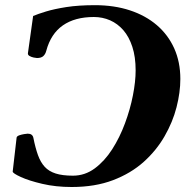

<svg xmlns="http://www.w3.org/2000/svg" viewBox="-20 -728 756 761"><path d="M264.2 13.2Q200.7 13.2 147.7 0.7Q94.7 -11.7 62.7 -26.4Q30.8 -41 30.3 -47.9L45.9 -183.1Q47.4 -188.5 56.4 -191.7Q65.4 -194.8 75.7 -196.5Q85.9 -198.2 89.8 -198.2Q108.9 -198.2 112.3 -181.6Q120.1 -142.1 130.4 -113.5Q140.6 -85 157.2 -66.9Q173.8 -48.8 200.7 -40.3Q227.5 -31.7 269 -31.7Q316.4 -31.7 355.5 -60.5Q394.5 -89.4 424.6 -136.2Q454.6 -183.1 475.3 -239Q496.1 -294.9 506.8 -349.9Q517.6 -404.8 517.6 -448.7Q517.6 -502.4 504.6 -542.2Q491.7 -582 469 -608.2Q446.3 -634.3 416.3 -647.5Q386.2 -660.6 352.1 -660.6Q276.9 -660.6 229.2 -627.4Q181.6 -594.2 163.6 -527.3Q160.2 -513.7 151.9 -505.9Q143.6 -498 126.5 -498Q122.6 -498 113.3 -500Q104 -502 96.7 -506.3Q89.4 -510.7 90.8 -518.1L111.3 -664.6Q129.4 -672.4 162.1 -682.4Q194.8 -692.4 243.2 -700Q291.5 -707.5 356 -707.5Q432.6 -707.5 494.9 -687Q557.1 -666.5 601.8 -628.2Q646.5 -589.8 670.7 -535.9Q694.8 -481.9 694.8 -415Q694.8 -361.8 679.7 -303Q664.6 -244.1 632.3 -188Q600.1 -131.8 549.6 -86.4Q499 -41 428 -13.9Q356.9 13.2 264.2 13.2Z"/></svg>

Font: Gelasio
Style: Bold Italic
Weight: 700
Italic angle: -8.5°
Designer: Eben Sorkin
Foundry: Eben Sorkin
Version: Version 1.008